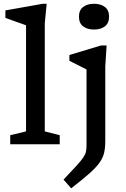

<svg xmlns="http://www.w3.org/2000/svg" viewBox="-20 -762 667 1014"><path d="M216.5 -68 295.5 -48V0H34V-48L117.5 -68V-628.5Q111 -631 92.5 -637.5Q74 -644 51 -652.2Q28 -660.5 8.5 -667.5V-707L205.5 -742H226.5L216.5 -639ZM476.5 -606Q441 -606 419 -622.8Q397 -639.5 397 -674Q397 -708.5 419 -725.2Q441 -742 476.5 -742Q512 -742 534 -725.2Q556 -708.5 556 -674Q556 -639.5 534 -622.8Q512 -606 476.5 -606ZM437 -395Q431.5 -398 415.8 -406Q400 -414 381 -423.5Q362 -433 346.5 -441V-471.5L514 -522H543L536 -410V-18Q536 18.5 529.8 45.2Q523.5 72 505.2 97.5Q487 123 451.2 154.8Q415.5 186.5 356 232.5L315.5 186.5Q359.5 140.5 384.2 113.2Q409 86 420.2 69Q431.5 52 434.2 37.8Q437 23.5 437 3.5Z"/></svg>

Font: Newsreader 6pt
Style: Regular
Weight: 400
Designer: Hugues Gentile
Foundry: Production Type
Version: Version 1.003; ttfautohint (v1.8.3)